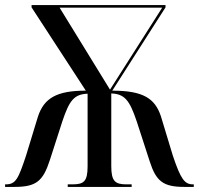

<svg xmlns="http://www.w3.org/2000/svg" viewBox="-20 -734 781 754"><path d="M0 0H37C123 0 149 -23 176 -106L225 -258C252 -338 270 -364 324 -366V-81C324 -21 309 -10 264 -10H246V0H497V-10H477C432 -10 417 -22 417 -82V-367C470 -365 489 -340 517 -257L568 -100C593 -22 621 0 704 0H741V-10H738C705 -10 690 -30 659 -122L612 -277C589 -347 543 -378 421 -378L630 -705V-714H104V-705L317 -378C203 -378 153 -349 129 -276L82 -122C52 -32 42 -10 3 -10H0ZM412 -382 214 -704H617Z"/></svg>

Font: Noto Serif Display Condensed Medium
Style: Regular
Weight: 500
Width: 3
Designer: Monotype Design Team
Foundry: Monotype Imaging Inc.
Version: Version 2.009